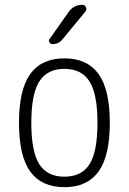

<svg xmlns="http://www.w3.org/2000/svg" viewBox="-20 -775 540 805"><path d="M355.5 -433.1Q322.3 -486.3 250 -486.3Q177.7 -486.3 144.5 -433.1Q111.3 -379.9 111.3 -259.8Q111.3 -139.6 144.5 -86.9Q177.7 -34.2 250 -34.2Q322.3 -34.2 355.5 -86.9Q388.7 -139.6 388.7 -259.8Q388.7 -379.9 355.5 -433.1ZM393.1 -55.7Q345.7 9.8 250 9.8Q154.3 9.8 106.9 -55.7Q59.6 -121.1 59.6 -260.3Q59.6 -399.4 106.9 -464.8Q154.3 -530.3 250 -530.3Q345.7 -530.3 393.1 -464.8Q440.4 -399.4 440.4 -260.3Q440.4 -121.1 393.1 -55.7ZM267.6 -724.6Q289.1 -754.9 325.2 -754.9Q335.9 -754.9 340.3 -745.1Q344.7 -735.4 337.9 -726.6L242.2 -610.4Q227.5 -590.8 200.2 -589.8Q192.4 -589.8 187.5 -597.7Q182.6 -605.5 188.5 -612.3Z"/></svg>

Font: Rounded-X Mgen+ 2m light
Style: Regular
Weight: 200
Designer: [Source Han Sans]
Ryoko NISHIZUKA  (kana & ideographs); Paul D. Hunt (Latin, Greek & Cyrillic); Wenlong ZHANG  (bopomofo
Version: Version 1.059.20150602